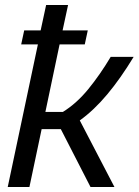

<svg xmlns="http://www.w3.org/2000/svg" viewBox="-20 -750 556 770"><path d="M11 0 132 -572H65L77 -628H143L165 -730H253L231 -628H332L320 -572H219L162 -301H232Q287 -335 334 -392.5Q381 -450 424 -522H516Q464 -436 410.5 -372Q357 -308 300 -267L439 0H343L224 -232H147L98 0Z"/></svg>

Font: Raleway Medium
Style: Italic
Weight: 500
Italic angle: -12°
Designer: Matt McInerney, Pablo Impallari, Rodrigo Fuenzalida
Foundry: Matt McInerney, Pablo Impallari, Rodrigo Fuenzalida
Version: Version 4.026